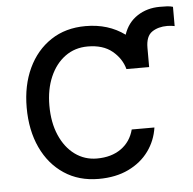

<svg xmlns="http://www.w3.org/2000/svg" viewBox="-47 -646 710 706"><g transform="rotate(-5 308.0 -293.5)"><path d="M509.9 -382.1H426.1Q415.5 -421.5 381.6 -449.4Q347.7 -477.3 291.2 -477.3Q243.6 -477.3 207.7 -451Q171.9 -424.7 152 -378.6Q132.1 -332.4 132.1 -272.7Q132.1 -210.2 152.5 -163.2Q172.9 -116.1 208.6 -90Q244.3 -63.9 289.8 -63.9Q343 -63.9 378.7 -89.1Q414.4 -114.3 426.1 -159.1H509.9Q502.8 -110.8 474.8 -72.3Q446.7 -33.7 399.9 -11.2Q353 11.4 289.8 11.4Q216.6 11.4 162.3 -24.7Q108 -60.7 78.1 -124.8Q48.3 -188.9 48.3 -272.7Q48.3 -354.4 77.9 -417.6Q107.6 -480.8 161.8 -516.7Q215.9 -552.6 289.8 -552.6Q373.9 -552.6 434.3 -508.2Q449.2 -552.6 485.3 -576Q521.3 -599.4 568.2 -599.4Q581 -599.4 593.9 -598.9Q606.9 -598.4 616.5 -595.2V-524.1Q611.2 -525.2 604 -526.1Q596.9 -527 589.5 -527Q555.4 -527 532.7 -511.4Q509.9 -495.7 509.9 -453.1Z"/></g></svg>

Font: Inter UI
Style: Regular
Weight: 400
Designer: Rasmus Andersson
Foundry: rsms
Version: Version 2.2